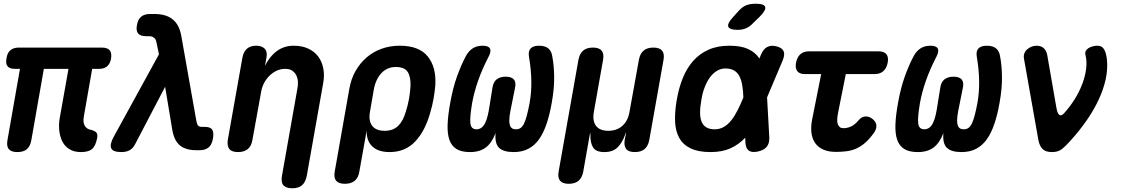

<svg xmlns="http://www.w3.org/2000/svg" viewBox="-20 -805 6040 1029"><path d="M414 10Q377 10 352 -5.5Q327 -21 314 -47Q301 -73 297.5 -107Q294 -141 301 -177L347 -436H215L148 -54Q142 -21 124 -5.5Q106 10 73 10Q41 10 27.5 -5.5Q14 -21 20 -54L87 -436H60Q31 -436 20 -450.5Q9 -465 15 -493Q19 -522 36 -536Q53 -550 81 -550H525Q556 -550 568 -535.5Q580 -521 575 -490Q570 -463 554 -449.5Q538 -436 511 -436H474L429 -179Q424 -150 434 -131.5Q444 -113 468 -109Q490 -103 497 -94Q504 -85 501 -67Q493 -24 474 -7Q455 10 414 10Z M704 -32Q692 -9 674 0.5Q656 10 631 10Q585 10 576 -10.5Q567 -31 590 -73L832 -514L818 -580Q815 -596 804.5 -603.5Q794 -611 780 -611H763Q732 -611 720 -626Q708 -641 714 -671Q719 -701 736.5 -715.5Q754 -730 784 -730H808Q869 -730 904.5 -702Q940 -674 951 -616L1032 -159Q1035 -140 1041.5 -132.5Q1048 -125 1060 -125H1077Q1109 -125 1118 -109Q1127 -93 1121 -61Q1115 -28 1097 -14Q1079 0 1051 0H1031Q976 0 944.5 -25.5Q913 -51 903 -111L865 -340Z M1380 -315 1333 -56Q1328 -23 1308.5 -6.5Q1289 10 1256 10Q1222 10 1209 -6.5Q1196 -23 1201 -56L1279 -495Q1285 -528 1303.5 -544Q1322 -560 1353 -560Q1383 -560 1398.5 -544Q1414 -528 1408 -495L1400 -452Q1425 -503 1464 -531.5Q1503 -560 1553 -560Q1599 -560 1632 -544.5Q1665 -529 1685 -502.5Q1705 -476 1712.5 -439Q1720 -402 1712 -359L1624 138Q1617 172 1598.5 188Q1580 204 1546 204Q1513 204 1499 188Q1485 172 1491 138L1574 -331Q1578 -350 1576.5 -369Q1575 -388 1567 -403Q1559 -418 1545 -427Q1531 -436 1508 -436Q1484 -436 1462.5 -426Q1441 -416 1423.5 -398.5Q1406 -381 1395 -359.5Q1384 -338 1380 -315Z M1828 180Q1795 180 1781.5 163.5Q1768 147 1774 114L1852 -328Q1861 -381 1885 -423.5Q1909 -466 1944 -496.5Q1979 -527 2024.5 -543.5Q2070 -560 2122 -560Q2226 -560 2272.5 -502.5Q2319 -445 2313 -348Q2310 -312 2303.5 -275.5Q2297 -239 2286 -202Q2259 -104 2205.5 -47Q2152 10 2068 10Q2007 10 1975.5 -20Q1944 -50 1945 -105L1906 114Q1901 147 1881.5 163.5Q1862 180 1828 180ZM2041 -104Q2087 -104 2114 -130.5Q2141 -157 2155 -207Q2166 -241 2172 -275Q2178 -309 2180 -343Q2182 -393 2165 -419.5Q2148 -446 2101 -446Q2078 -446 2058.5 -437.5Q2039 -429 2024 -413Q2009 -397 1998.5 -374.5Q1988 -352 1983 -323L1963 -207Q1954 -158 1974.5 -131Q1995 -104 2041 -104Z M2869 -560Q2901 -560 2918.5 -545.5Q2936 -531 2940 -502Q2949 -456 2950 -394Q2951 -332 2937 -254Q2926 -191 2909.5 -142Q2893 -93 2869.5 -59.5Q2846 -26 2812.5 -8Q2779 10 2733 10Q2678 10 2654.5 -13Q2631 -36 2636 -92Q2616 -39 2583.5 -14.5Q2551 10 2499 10Q2452 10 2425.5 -7Q2399 -24 2388 -57Q2377 -90 2379 -139.5Q2381 -189 2393 -254Q2407 -333 2429 -394.5Q2451 -456 2476 -503Q2491 -531 2513 -545.5Q2535 -560 2567 -560Q2597 -560 2605.5 -545.5Q2614 -531 2599 -502Q2581 -467 2567 -435Q2553 -403 2542.5 -373Q2532 -343 2524 -313.5Q2516 -284 2510 -251Q2504 -214 2501.5 -187.5Q2499 -161 2501 -144Q2503 -127 2511.5 -119.5Q2520 -112 2534 -112Q2548 -112 2559.5 -120Q2571 -128 2579.5 -144.5Q2588 -161 2594 -186Q2600 -211 2605 -246L2619 -333Q2623 -364 2641 -379Q2659 -394 2690 -394Q2721 -394 2734 -379Q2747 -364 2740 -333L2722 -243Q2714 -207 2711 -182Q2708 -157 2711 -141.5Q2714 -126 2722 -119Q2730 -112 2746 -112Q2760 -112 2770.5 -119.5Q2781 -127 2789 -144Q2797 -161 2804 -187.5Q2811 -214 2818 -251Q2824 -284 2826 -313.5Q2828 -343 2827.5 -373Q2827 -403 2824 -434Q2821 -465 2815 -501Q2810 -531 2824 -545.5Q2838 -560 2869 -560Z M3028 180Q2995 180 2981.5 163.5Q2968 147 2974 114L3080 -484Q3086 -517 3105 -533.5Q3124 -550 3157.5 -550Q3191 -550 3204.5 -533.5Q3218 -517 3212 -484L3163 -207Q3154 -158 3174 -131Q3194 -104 3240 -104Q3286 -104 3316 -131Q3346 -158 3354 -207L3404 -484Q3410 -517 3429 -533.5Q3448 -550 3481.5 -550Q3515 -550 3528.5 -533.5Q3542 -517 3536 -484L3460 -56Q3454 -23 3435 -6.5Q3416 10 3382.5 10Q3349 10 3336 -6.5Q3323 -23 3328 -56L3334 -85Q3336 -95 3335 -95Q3335 -95 3335 -95Q3334 -95 3331 -85Q3315 -40 3289.5 -15Q3264 10 3219 10Q3174 10 3158.5 -15Q3143 -40 3144 -85Q3144 -95 3143.5 -95Q3143 -95 3141 -85L3106 114Q3100 147 3081 163.5Q3062 180 3028 180Z M4014 -679Q3997 -661 3977 -653Q3957 -645 3934 -645Q3889 -645 3883 -662.5Q3877 -680 3911 -716L3941 -749Q3962 -771 3982.5 -778Q4003 -785 4030 -785Q4076 -785 4081 -767.5Q4086 -750 4051 -715ZM4103 -68Q4104 -36 4089 -18Q4074 0 4042 7Q4010 14 3993.5 2.5Q3977 -9 3975 -41L3974 -67L3973 -66Q3939 -30 3894.5 -10Q3850 10 3788 10Q3722 10 3681 -10Q3640 -30 3620 -66.5Q3600 -103 3598 -154.5Q3596 -206 3607 -270Q3618 -334 3639.5 -387Q3661 -440 3695 -478.5Q3729 -517 3777 -538.5Q3825 -560 3889 -560Q3951 -560 3989 -542.5Q4027 -525 4049 -493Q4049 -492 4050 -491L4057 -509Q4070 -541 4090.5 -552.5Q4111 -564 4140 -557Q4170 -550 4179 -532Q4188 -514 4175 -482L4091 -283ZM3964 -283Q3963 -319 3958 -347Q3953 -378 3942 -398Q3931 -418 3913 -428Q3895 -438 3867 -438Q3844 -438 3823.5 -426Q3803 -414 3786.5 -392.5Q3770 -371 3757.5 -339.5Q3745 -308 3739 -270Q3732 -232 3732 -202.5Q3732 -173 3740 -153Q3748 -133 3765.5 -122.5Q3783 -112 3810 -112Q3837 -112 3859 -124.5Q3881 -137 3899.5 -160.5Q3918 -184 3934 -216Q3950 -247 3964 -283Z M4688 -530Q4718 -530 4730.5 -514.5Q4743 -499 4737.5 -469.5Q4732 -440 4714.5 -424Q4697 -408 4667 -408H4513L4472 -203Q4468 -182 4467 -166Q4466 -150 4470 -139.5Q4474 -129 4481 -123.5Q4488 -118 4500 -118Q4521 -118 4541 -127Q4561 -136 4582 -161Q4599 -181 4619.5 -181Q4640 -181 4657 -167Q4677 -150 4677 -130.5Q4677 -111 4663 -92Q4640 -60 4617 -40Q4594 -20 4569.5 -9Q4545 2 4517.5 5.5Q4490 9 4460 9Q4420 9 4392 -3.5Q4364 -16 4348 -39.5Q4332 -63 4328.5 -95.5Q4325 -128 4333 -167L4381 -408H4294Q4265 -408 4253 -423.5Q4241 -439 4246 -468Q4252 -499 4269.5 -514.5Q4287 -530 4318 -530Z M5269 -560Q5301 -560 5318.5 -545.5Q5336 -531 5340 -502Q5349 -456 5350 -394Q5351 -332 5337 -254Q5326 -191 5309.5 -142Q5293 -93 5269.5 -59.5Q5246 -26 5212.5 -8Q5179 10 5133 10Q5078 10 5054.5 -13Q5031 -36 5036 -92Q5016 -39 4983.5 -14.5Q4951 10 4899 10Q4852 10 4825.5 -7Q4799 -24 4788 -57Q4777 -90 4779 -139.5Q4781 -189 4793 -254Q4807 -333 4829 -394.5Q4851 -456 4876 -503Q4891 -531 4913 -545.5Q4935 -560 4967 -560Q4997 -560 5005.5 -545.5Q5014 -531 4999 -502Q4981 -467 4967 -435Q4953 -403 4942.5 -373Q4932 -343 4924 -313.5Q4916 -284 4910 -251Q4904 -214 4901.5 -187.5Q4899 -161 4901 -144Q4903 -127 4911.5 -119.5Q4920 -112 4934 -112Q4948 -112 4959.5 -120Q4971 -128 4979.5 -144.5Q4988 -161 4994 -186Q5000 -211 5005 -246L5019 -333Q5023 -364 5041 -379Q5059 -394 5090 -394Q5121 -394 5134 -379Q5147 -364 5140 -333L5122 -243Q5114 -207 5111 -182Q5108 -157 5111 -141.5Q5114 -126 5122 -119Q5130 -112 5146 -112Q5160 -112 5170.5 -119.5Q5181 -127 5189 -144Q5197 -161 5204 -187.5Q5211 -214 5218 -251Q5224 -284 5226 -313.5Q5228 -343 5227.5 -373Q5227 -403 5224 -434Q5221 -465 5215 -501Q5210 -531 5224 -545.5Q5238 -560 5269 -560Z M5545 -55 5468 -490Q5465 -506 5470 -519Q5475 -532 5485.5 -541Q5496 -550 5509 -555Q5522 -560 5534 -560Q5559 -560 5573 -547.5Q5587 -535 5592 -513L5642 -226Q5647 -197 5657 -189.5Q5667 -182 5680 -195Q5713 -231 5738.5 -271.5Q5764 -312 5780 -354Q5796 -396 5801 -436.5Q5806 -477 5797 -513Q5795 -524 5799.5 -532.5Q5804 -541 5813.5 -547Q5823 -553 5836 -556.5Q5849 -560 5861 -560Q5886 -560 5897 -541Q5908 -522 5912 -490Q5918 -436 5906 -381Q5894 -326 5868 -270.5Q5842 -215 5804 -160Q5766 -105 5717 -51Q5693 -24 5672.5 -7Q5652 10 5618 10Q5584 10 5567.5 -6.5Q5551 -23 5545 -55Z"/></svg>

Font: Maple Mono
Style: Bold Italic
Weight: 700
Italic angle: -10°
Monospace: yes
Designer: subframe7536
Version: Version 7.000